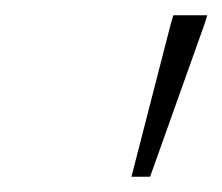

<svg xmlns="http://www.w3.org/2000/svg" viewBox="-20 -727 292 252"><path d="M152.5 -495 204.5 -697 207.5 -707H252L249 -697L177 -495Z"/></svg>

Font: Newsreader 6pt ExtraLight
Style: Italic
Weight: 275
Italic angle: -17°
Designer: Hugues Gentile
Foundry: Production Type
Version: Version 1.003; ttfautohint (v1.8.3)